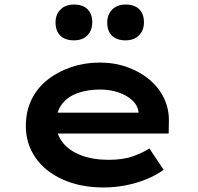

<svg xmlns="http://www.w3.org/2000/svg" viewBox="-20 -817 874 847"><path d="M437 10Q335 10 257 -25Q179 -60 136.5 -121.5Q94 -183 94 -261Q94 -326 119 -377.5Q144 -429 189.5 -465Q235 -501 294.5 -521Q354 -541 420 -541Q485 -541 541 -521Q597 -501 639 -466Q681 -431 704 -382.5Q727 -334 725 -277L724 -228H198L175 -320H607L591 -302V-324Q587 -353 563 -375Q539 -397 502 -409.5Q465 -422 422 -422Q367 -422 323 -406.5Q279 -391 253.5 -358Q228 -325 228 -272Q228 -225 256.5 -188.5Q285 -152 337.5 -132Q390 -112 459 -112Q525 -112 568 -128Q611 -144 639 -162L702 -68Q669 -44 626 -26.5Q583 -9 535 0.5Q487 10 437 10ZM534 -639Q495 -639 474 -659.5Q453 -680 453 -718Q453 -753 475 -775Q497 -797 534 -797Q573 -797 594 -776.5Q615 -756 615 -718Q615 -683 593 -661Q571 -639 534 -639ZM306 -639Q268 -639 246.5 -659.5Q225 -680 225 -718Q225 -753 247 -775Q269 -797 306 -797Q345 -797 366 -776.5Q387 -756 387 -718Q387 -683 365.5 -661Q344 -639 306 -639Z"/></svg>

Font: Lexend Peta SemiBold
Style: Regular
Weight: 600
Designer: Bonnie Shaver-Troup, Thomas Jockin
Foundry: Lexend
Version: Version 1.007